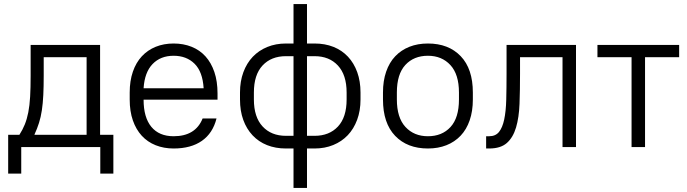

<svg xmlns="http://www.w3.org/2000/svg" viewBox="-20 -720 3365 940"><path d="M20 -60H75Q91 -85 101.5 -111Q112 -137 118.5 -170Q125 -203 127.5 -246.5Q130 -290 130 -350V-500H470V-60H535V130H471V0H84V130H20ZM404 -60V-440H194V-350Q194 -296 192 -255Q190 -214 185 -180.5Q180 -147 171 -118.5Q162 -90 149 -62V-60Z M830 7Q782 7 742 -9Q702 -25 674 -55.5Q646 -86 630.5 -130.5Q615 -175 615 -233V-267Q615 -324 630.5 -369Q646 -414 674.5 -444.5Q703 -475 742.5 -491Q782 -507 830 -507Q878 -507 918 -491Q958 -475 986 -444Q1014 -413 1029.5 -367.5Q1045 -322 1045 -262V-232H683Q683 -145 721 -99Q759 -53 830 -53Q937 -53 972 -140H1040Q1022 -68 968.5 -30.5Q915 7 830 7ZM830 -447Q766 -447 727 -406.5Q688 -366 683 -288H977Q972 -369 932.5 -408Q893 -447 830 -447Z M1417 7H1380Q1329 7 1287.5 -9.5Q1246 -26 1216.5 -57.5Q1187 -89 1171 -133Q1155 -177 1155 -233V-267Q1155 -322 1171.5 -366.5Q1188 -411 1217.5 -442Q1247 -473 1288.5 -490Q1330 -507 1380 -507H1417V-700H1483V-507H1520Q1571 -507 1612.5 -490.5Q1654 -474 1683.5 -442.5Q1713 -411 1729 -366.5Q1745 -322 1745 -267V-233Q1745 -178 1728.5 -133.5Q1712 -89 1682.5 -58Q1653 -27 1611.5 -10Q1570 7 1520 7H1483V200H1417ZM1677 -267Q1677 -353 1634.5 -399Q1592 -445 1520 -445H1483V-55H1520Q1592 -55 1634.5 -100.5Q1677 -146 1677 -233ZM1223 -233Q1223 -147 1265.5 -101Q1308 -55 1380 -55H1417V-445H1380Q1308 -445 1265.5 -399.5Q1223 -354 1223 -267Z M2075 7Q1974 7 1914.5 -55Q1855 -117 1855 -233V-267Q1855 -324 1870.5 -369Q1886 -414 1915 -444.5Q1944 -475 1984.5 -491Q2025 -507 2075 -507Q2176 -507 2235.5 -445Q2295 -383 2295 -267V-233Q2295 -176 2279.5 -131Q2264 -86 2235 -55.5Q2206 -25 2165.5 -9Q2125 7 2075 7ZM2075 -53Q2144 -53 2185.5 -98Q2227 -143 2227 -233V-267Q2227 -356 2185 -401.5Q2143 -447 2075 -447Q2006 -447 1964.5 -402Q1923 -357 1923 -267V-233Q1923 -144 1965 -98.5Q2007 -53 2075 -53Z M2360 -53H2375Q2406 -53 2423 -74Q2440 -95 2448.5 -135Q2457 -175 2458.5 -232Q2460 -289 2460 -360V-500H2800V0H2734V-440H2526V-360Q2526 -279 2523.5 -212Q2521 -145 2506.5 -96Q2492 -47 2461.5 -20Q2431 7 2375 7H2360Z M3072 -440H2905V-500H3305V-440H3138V0H3072Z"/></svg>

Font: PT Root UI
Style: Regular
Weight: 400
Designer: Vitaly Kuzmin
Foundry: ParaType Ltd.
Version: Version 2.001G